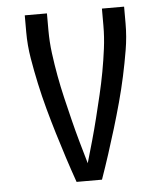

<svg xmlns="http://www.w3.org/2000/svg" viewBox="-53 -781 705 828"><g transform="rotate(-5 300.0 -367.5)"><path d="M245 0Q226 -54 208.5 -108Q191 -162 174.5 -216.5Q158 -271 143 -326Q128 -381 116 -436.5Q104 -492 94.5 -548.5Q85 -605 85 -662V-735H181V-662Q181 -612 187.5 -562Q194 -512 203 -463Q212 -414 223.5 -365.5Q235 -317 247 -268.5Q259 -220 272.5 -172Q286 -124 300 -76Q314 -124 327.5 -172Q341 -220 353 -268.5Q365 -317 376.5 -365.5Q388 -414 397 -463Q406 -512 412.5 -562Q419 -612 419 -662V-735H515V-662Q515 -605 505.5 -548.5Q496 -492 484 -436.5Q472 -381 457 -326Q442 -271 425.5 -216.5Q409 -162 391.5 -108Q374 -54 355 0Z"/></g></svg>

Font: Iosevka Fixed Curly Md Ex
Style: Regular
Weight: 500
Width: 7
Monospace: yes
Designer: Belleve Invis
Foundry: Belleve Invis
Version: Version 30.1.2